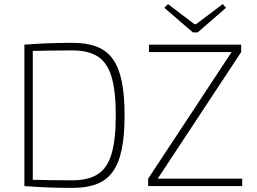

<svg xmlns="http://www.w3.org/2000/svg" viewBox="-20 -908 1252 937"><path d="M332 -699Q403 -699 451.5 -680.5Q500 -662 530 -620.5Q560 -579 574 -511.5Q588 -444 588 -345Q588 -247 574 -179Q560 -111 530 -69.5Q500 -28 451.5 -9.5Q403 9 332 9Q265 9 207.5 6.5Q150 4 99 0L118 -31Q165 -30 217 -29Q269 -28 332 -28Q411 -28 457.5 -58Q504 -88 524.5 -157.5Q545 -227 545 -345Q545 -463 524.5 -532.5Q504 -602 457.5 -632Q411 -662 332 -662Q269 -662 217 -661Q165 -660 116 -659L99 -690Q150 -694 208 -696.5Q266 -699 332 -699ZM140 -690V0H99V-690ZM1111 -655 1157 -654 749 -35 703 -36ZM1162 -36V0H703V-36ZM1157 -690V-654H707V-690ZM1067 -888 1083 -870 945 -750H921L782 -870L800 -888L929 -790H937Z"/></svg>

Font: Exo 2 ExtraLight
Style: Regular
Weight: 250
Designer: Natanael Gama
Foundry: Natanael Gama
Version: Version 2.010